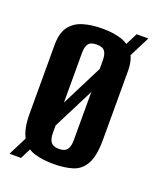

<svg xmlns="http://www.w3.org/2000/svg" viewBox="-126 -704 669 816"><g transform="rotate(20 208.0 -296.0)"><path d="M16 35 350 -627H403L68 35ZM206 12Q156 12 118.5 0.5Q81 -11 59.5 -47.5Q38 -84 38 -156V-466Q38 -519 59.5 -548Q81 -577 119 -588.5Q157 -600 206 -600Q257 -600 293 -588Q329 -576 349 -547Q369 -518 369 -466V-157Q369 -84 349 -47.5Q329 -11 292.5 0.5Q256 12 206 12ZM206 -56Q220 -56 230.5 -60.5Q241 -65 247 -77.5Q253 -90 253 -113V-471Q253 -495 247 -507.5Q241 -520 230.5 -524Q220 -528 206 -528Q192 -528 181.5 -524Q171 -520 165 -507.5Q159 -495 159 -471V-113Q159 -90 165 -77.5Q171 -65 181.5 -60.5Q192 -56 206 -56Z"/></g></svg>

Font: Alumni Sans
Style: Bold
Weight: 700
Designer: Robert E. Leuschke
Foundry: Robert E. Leuschke
Version: Version 1.018